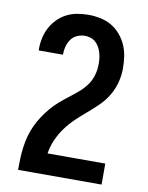

<svg xmlns="http://www.w3.org/2000/svg" viewBox="-84 -804 668 865"><g transform="rotate(10 250.0 -371.5)"><path d="M59 0V-1Q59 -27 60 -53Q61 -79 64.5 -105Q68 -131 75 -156.5Q82 -182 93 -205.5Q104 -229 118.5 -251Q133 -273 150 -293Q167 -313 186.5 -330Q206 -347 227 -363Q248 -379 268 -396Q288 -413 303.5 -434Q319 -455 326.5 -480.5Q334 -506 334 -532Q334 -546 332.5 -559Q331 -572 327 -585Q323 -598 316.5 -609.5Q310 -621 300 -630Q290 -639 277 -643Q264 -647 251 -647Q233 -647 216 -639.5Q199 -632 188.5 -617.5Q178 -603 173 -585Q168 -567 168 -549V-546H57V-553Q57 -578 62.5 -603.5Q68 -629 80 -651.5Q92 -674 110.5 -692.5Q129 -711 151.5 -722.5Q174 -734 199.5 -738.5Q225 -743 251 -743Q278 -743 305 -737.5Q332 -732 355.5 -718.5Q379 -705 397 -684Q415 -663 426 -638.5Q437 -614 441 -586.5Q445 -559 445 -532Q445 -499 436.5 -467Q428 -435 411 -406.5Q394 -378 370 -354.5Q346 -331 321 -310Q296 -289 272 -266Q248 -243 228.5 -216.5Q209 -190 195.5 -159.5Q182 -129 177 -96H441V0Z"/></g></svg>

Font: Iosevka Term Curly
Style: Bold
Weight: 700
Designer: Belleve Invis
Foundry: Belleve Invis
Version: Version 32.3.0